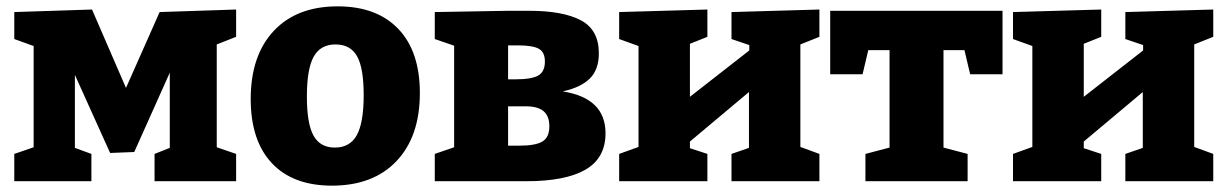

<svg xmlns="http://www.w3.org/2000/svg" viewBox="-20 -571 3868 605"><path d="M724 -541V-455L663 -431V-107L724 -86V0H467V-86L515 -105V-342L403 -92L327 -89L216 -335V-105L268 -86V0H25V-86L86 -107V-426L25 -448V-533L270 -541L377 -294L483 -533Z M1303 -278Q1303 -141 1229.5 -63.5Q1156 14 1026 14Q903 14 836.5 -57Q770 -128 770 -259Q770 -396 842.5 -473.5Q915 -551 1044 -551Q1167 -551 1235 -480Q1303 -409 1303 -278ZM947 -267Q947 -181 968 -143.5Q989 -106 1035 -106Q1083 -106 1104.5 -145.5Q1126 -185 1126 -271Q1126 -357 1105 -394Q1084 -431 1037 -431Q990 -431 968.5 -392.5Q947 -354 947 -267Z M1888 -151Q1888 -73 1825 -36.5Q1762 0 1639 0H1350V-86L1411 -107V-427L1350 -448V-533L1581 -537H1647Q1754 -537 1810.5 -507Q1867 -477 1867 -403Q1867 -351 1838 -323Q1809 -295 1753 -283Q1888 -262 1888 -151ZM1581 -428V-321H1603Q1655 -321 1676 -333Q1697 -345 1697 -377Q1697 -407 1677.5 -417.5Q1658 -428 1613 -428ZM1617 -112Q1667 -112 1689 -125Q1711 -138 1711 -173Q1711 -205 1693 -220.5Q1675 -236 1637 -236H1581V-112Z M2562 -541V-455L2502 -431V-108L2562 -86V0H2285V-86L2340 -105V-281L2154 -125V-104L2209 -86V0H1931V-86L1992 -108V-426L1931 -448V-533L2209 -541V-455L2154 -433V-266L2341 -412V-429L2285 -448V-533Z M2596 -337V-537H3139V-337H3037L3019 -413H2953V-106L3029 -86V0H2707V-86L2783 -106V-413H2716L2698 -337Z M3803 -541V-455L3743 -431V-108L3803 -86V0H3526V-86L3581 -105V-281L3395 -125V-104L3450 -86V0H3172V-86L3233 -108V-426L3172 -448V-533L3450 -541V-455L3395 -433V-266L3582 -412V-429L3526 -448V-533Z"/></svg>

Font: Bitter Pro ExtraBold
Style: Regular
Weight: 800
Designer: Sol Matas, and Bitter project Authors
Foundry: Sol Matas
Version: Version 1.010